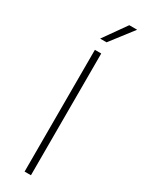

<svg xmlns="http://www.w3.org/2000/svg" viewBox="-236 -938 735 971"><g transform="rotate(30 131.5 -453.0)"><path d="M200.7 -905.8H246.6L144.5 -773.4H106.9ZM149.4 0H112.3V-710.9H149.4Z"/></g></svg>

Font: Robert Sans ExtraLight
Style: Regular
Weight: 250
Designer: Christian Robertson (extended by Adam Twardoch)
Foundry: Google
Version: Version 12.135;April 2, 2019;FontCreator 11.5.0.2425 64-bit;